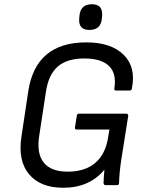

<svg xmlns="http://www.w3.org/2000/svg" viewBox="-20 -865 681 897"><path d="M397.9 -725.1Q345.2 -725.1 350.1 -779.8L351.1 -790Q355.5 -845.2 409.2 -845.2Q461.9 -845.2 457 -790L456.1 -779.8Q451.7 -725.1 397.9 -725.1ZM275.9 12.2Q168.5 12.2 115.7 -51Q63 -114.3 80.1 -226.1L111.8 -437Q146 -667 382.8 -667Q499.5 -667 557.9 -608.9Q616.2 -550.8 596.2 -452.1Q594.7 -441.9 585.9 -441.9H522.9Q512.7 -441.9 514.2 -452.1Q525.4 -521 489.5 -556.4Q453.6 -591.8 374 -591.8Q293.5 -591.8 250.2 -554.4Q207 -517.1 194.8 -438L163.1 -230Q150.4 -147.9 184.3 -105.5Q218.3 -63 295.9 -63Q377 -63 424.8 -103.8Q472.7 -144.5 484.9 -222.2L491.2 -259.8H338.9Q328.6 -259.8 330.1 -270L338.9 -324.2Q340.3 -334 349.1 -334H569.8Q574.2 -334 576.9 -331.3Q579.6 -328.6 579.1 -324.2L547.9 -127Q537.6 -63.5 536.1 -9.8Q536.1 0 525.9 0H474.1Q463.9 0 463.9 -9.8Q463.9 -28.8 467.8 -70.8H466.8Q396.5 12.2 275.9 12.2Z"/></svg>

Font: Sofia Sans
Style: Italic
Weight: 400
Italic angle: -9°
Designer: Botio Nikoltchev, Ani Petrova
Foundry: lettersoup
Version: Version 4.100